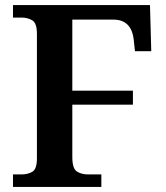

<svg xmlns="http://www.w3.org/2000/svg" viewBox="-20 -734 651 754"><path d="M31 0V-49H64Q89 -49 107 -59.5Q125 -70 125 -112V-601Q125 -643 107 -654Q89 -665 64 -665H31V-714H569L574 -533H510L505 -579Q496 -657 425 -657H264V-378H502V-323H264V-117Q264 -72 282 -60.5Q300 -49 326 -49H378V0Z"/></svg>

Font: Noto Naskh Arabic UI Semi
Style: Bold
Weight: 700
Designer: Monotype Design Team, David Williams, Mohamad Dakak and Nizar Qandah
Foundry: Monotype Imaging Inc.
Version: Version 2.014; ttfautohint (v1.8.4.7-5d5b)